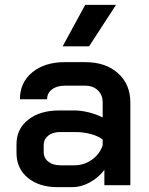

<svg xmlns="http://www.w3.org/2000/svg" viewBox="-20 -763 615 791"><path d="M48 -133V-169Q48 -232 96.5 -270Q145 -308 224 -308H286Q314 -308 346 -300Q378 -292 403 -279V-341Q403 -372 383 -391Q363 -410 331 -410H247Q214 -410 194 -394.5Q174 -379 174 -354H62Q62 -423 113 -465Q164 -507 247 -507H331Q415 -507 466 -461.5Q517 -416 517 -341V0H410V-63Q386 -31 350 -11.5Q314 8 279 8H217Q141 8 94.5 -30.5Q48 -69 48 -133ZM286 -82Q326 -82 358 -104.5Q390 -127 403 -164V-188Q386 -202 355 -210.5Q324 -219 290 -219H227Q197 -219 178.5 -204Q160 -189 160 -165V-137Q160 -112 179 -97Q198 -82 229 -82ZM331 -743H458L347 -572H238Z"/></svg>

Font: Bai Jamjuree SemiBold
Style: Regular
Weight: 600
Version: Version 1.000; ttfautohint (v1.6)